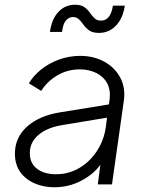

<svg xmlns="http://www.w3.org/2000/svg" viewBox="-20 -779 613 811"><path d="M209 12Q164 12 126 -4.5Q88 -21 65.5 -52.5Q43 -84 43 -130Q43 -198 94 -244Q145 -290 231 -304L440 -338L443 -358Q448 -399 432.5 -427.5Q417 -456 386 -471Q355 -486 317 -486Q265 -486 222 -460.5Q179 -435 154 -395L102 -427Q120 -458 152.5 -484.5Q185 -511 228 -527Q271 -543 319 -543Q375 -543 419.5 -519Q464 -495 487.5 -452Q511 -409 503 -353L453 0H393L404 -83Q374 -42 322 -15Q270 12 209 12ZM106 -132Q106 -89 136.5 -66Q167 -43 216 -43Q271 -43 316 -70Q361 -97 390 -142Q419 -187 427 -242L432 -282L245 -251Q181 -241 143.5 -210Q106 -179 106 -132ZM398 -640Q372 -640 357.5 -650Q343 -660 333.5 -673.5Q324 -687 314 -697Q304 -707 288 -707Q271 -707 258.5 -692.5Q246 -678 242 -644H191Q198 -698 226.5 -728.5Q255 -759 297 -759Q323 -759 337 -748.5Q351 -738 360 -725Q369 -712 379 -702Q389 -692 407 -692Q447 -692 457 -755H507Q500 -703 470.5 -671.5Q441 -640 398 -640Z"/></svg>

Font: Plus Jakarta Sans Light
Style: Italic
Weight: 300
Italic angle: -8°
Designer: Gumpita Rahayu
Foundry: Tokotype
Version: Version 2.071; ttfautohint (v1.8.4.7-5d5b);gftools[0.9.29]